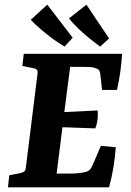

<svg xmlns="http://www.w3.org/2000/svg" viewBox="-20 -804 561 824"><path d="M418 -418 411 -481Q410 -494 406.5 -500.5Q403 -507 391 -511Q379 -516 363.5 -516.5Q348 -517 334 -517H281L256 -323L399 -330Q401 -311 398.5 -290.5Q396 -270 389 -253L248 -258L223 -59H278Q300 -59 319 -61Q338 -63 351 -67Q362 -71 368 -78.5Q374 -86 379 -99L413 -178L477 -172Q474 -131 467 -87.5Q460 -44 448 0H14L20 -52L67 -61Q78 -63 84 -68Q90 -73 91 -85L141 -488Q143 -501 137.5 -505.5Q132 -510 120 -512L76 -521L82 -573H504Q502 -537 496.5 -497.5Q491 -458 482 -418ZM448 -639 410 -604Q388 -620 363 -640Q338 -660 315.5 -682Q293 -704 276 -725L351 -784ZM292 -642 257 -604Q233 -618 206.5 -637.5Q180 -657 155.5 -678Q131 -699 112 -719L183 -784Z"/></svg>

Font: Yrsa
Style: Italic
Weight: 400
Italic angle: -7.10001°
Designer: Anna Giedrys (Yrsa+Rasa design), David Brezina (Yrsa art-direction, Rasa art-direction, design)
Foundry: Rosetta Type Foundry
Version: Version 2.004